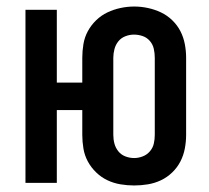

<svg xmlns="http://www.w3.org/2000/svg" viewBox="-20 -560 640 588"><path d="M391 8Q370 8 349 4.5Q328 1 309 -8Q290 -17 274.5 -32Q259 -47 249 -65.5Q239 -84 235.5 -105Q232 -126 232 -147V-223H154V0H58V-530H154V-307H232V-383Q232 -404 235.5 -425Q239 -446 249 -464.5Q259 -483 274.5 -498Q290 -513 309 -522Q328 -531 349 -535.5Q370 -540 391 -540Q412 -540 433 -535.5Q454 -531 473 -522Q492 -513 507.5 -498Q523 -483 532.5 -464.5Q542 -446 546 -425Q550 -404 550 -383V-147Q550 -126 546 -105Q542 -84 532.5 -65.5Q523 -47 507.5 -32Q492 -17 473 -8Q454 1 433 4.5Q412 8 391 8ZM391 -76Q404 -76 417 -81Q430 -86 439 -96.5Q448 -107 451 -120Q454 -133 454 -147V-383Q454 -397 451 -410.5Q448 -424 439 -434.5Q430 -445 417 -449.5Q404 -454 390 -454Q377 -454 364 -449Q351 -444 342.5 -433.5Q334 -423 330.5 -409.5Q327 -396 327 -383V-147Q327 -133 330.5 -120Q334 -107 342.5 -96.5Q351 -86 364 -81Q377 -76 391 -76Z"/></svg>

Font: Iosevka Curly Medium Extended
Style: Regular
Weight: 500
Width: 7
Monospace: yes
Designer: Belleve Invis
Foundry: Belleve Invis
Version: Version 11.1.0; ttfautohint (v1.8.3)